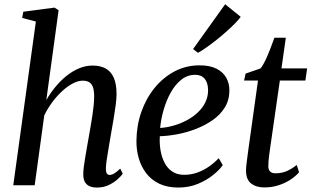

<svg xmlns="http://www.w3.org/2000/svg" viewBox="-20 -852 1432 883"><path d="M425.5 10.5Q404 10.5 390 3.5Q376 -3.5 369.2 -17.5Q362.5 -31.5 363 -52.5Q363 -66 365.5 -85.5Q368 -105 372 -128.5Q376 -152 380.2 -176.5Q384.5 -201 388.5 -223.5Q392.5 -246.5 396.8 -271Q401 -295.5 404.8 -320.2Q408.5 -345 410.8 -367.5Q413 -390 413 -408.5Q413 -436 407.2 -451.8Q401.5 -467.5 390 -474.2Q378.5 -481 360 -481Q339 -481 314.8 -468.2Q290.5 -455.5 266 -433Q241.5 -410.5 220 -381.5Q198.5 -352.5 183.5 -321L139.5 0H41L145 -753L82 -769.5L87 -798L230.5 -817L249.5 -805L193 -392Q211.5 -424 235.2 -452.8Q259 -481.5 286.5 -503.5Q314 -525.5 344.2 -538Q374.5 -550.5 406 -550.5Q441 -550.5 465.5 -537.2Q490 -524 503 -495Q516 -466 516 -419Q516 -398.5 512 -368.5Q508 -338.5 502.5 -305.2Q497 -272 491.5 -242Q488 -221.5 484.2 -199Q480.5 -176.5 476.8 -154.5Q473 -132.5 470.2 -113.2Q467.5 -94 467 -79Q466.5 -62.5 471 -55Q475.5 -47.5 483.5 -47.5Q494 -47.5 505.2 -54.2Q516.5 -61 533 -76.5L544.5 -53Q538 -43.5 521.8 -28.5Q505.5 -13.5 481.2 -1.5Q457 10.5 425.5 10.5Z M1004.5 -92.5Q990 -71.5 960.5 -47.5Q931 -23.5 890.2 -6.5Q849.5 10.5 800.5 10.5Q749 10.5 712.2 -7.2Q675.5 -25 652.2 -55.5Q629 -86 618 -124.5Q607 -163 607.5 -204.5Q608 -274.5 630 -337.2Q652 -400 691.2 -448Q730.5 -496 783 -523.8Q835.5 -551.5 898 -551.5Q944.5 -551.5 974.8 -536.5Q1005 -521.5 1020 -495.5Q1035 -469.5 1035 -436.5Q1035 -392 1014 -358Q993 -324 957.8 -299.5Q922.5 -275 880.2 -258.8Q838 -242.5 794.8 -234.5Q751.5 -226.5 715 -225.5Q713 -192.5 718.2 -161Q723.5 -129.5 736.5 -104Q749.5 -78.5 772 -63.2Q794.5 -48 827 -48Q857 -48 885 -57.5Q913 -67 938.5 -84.2Q964 -101.5 986 -124.5ZM877.5 -508Q842.5 -508 814.5 -486Q786.5 -464 766 -427.8Q745.5 -391.5 733 -348.5Q720.5 -305.5 716.5 -263.5Q748 -265.5 779.8 -274.8Q811.5 -284 839.8 -299.2Q868 -314.5 890 -335.2Q912 -356 924.5 -381.8Q937 -407.5 937 -437Q936.5 -472 921.2 -490Q906 -508 877.5 -508ZM868 -626.5 1015.5 -832.5 1087 -774.5Q1079 -763 1062.5 -746Q1046 -729 1024.2 -709.5Q1002.5 -690 978.8 -671Q955 -652 932.2 -635.8Q909.5 -619.5 890.5 -609Z M1223 -175.5Q1220 -154.5 1218 -139.5Q1216 -124.5 1215 -112.2Q1214 -100 1214 -87Q1214 -71 1222.5 -63Q1231 -55 1246.5 -55Q1278.5 -55 1303 -67Q1327.5 -79 1344.5 -93.5L1355.5 -60Q1341 -42.5 1316.5 -26.2Q1292 -10 1261.2 0Q1230.5 10 1195.5 10Q1158 10 1134.5 -8.5Q1111 -27 1111.5 -69Q1111.5 -75.5 1112.2 -84.5Q1113 -93.5 1114.5 -105.5Q1116 -117.5 1118 -132.8Q1120 -148 1122.5 -166.5L1166.5 -481.5H1102.5L1109.5 -513.5L1177.5 -537Q1188.5 -549 1200.5 -574.5Q1212.5 -600 1223.5 -628.8Q1234.5 -657.5 1242 -678.5H1294.5L1274.5 -537.5H1392.5L1384.5 -481.5H1267Z"/></svg>

Font: Merriweather 60pt
Style: Italic
Weight: 400
Italic angle: -7.8°
Version: Version 2.101